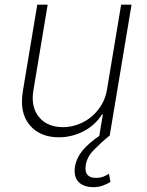

<svg xmlns="http://www.w3.org/2000/svg" viewBox="-20 -565 612 800"><path d="M75.3 -185.7 135.3 -545.5H178.6L119 -187.5Q108 -119.3 142.4 -77.4Q177.2 -35.2 242.5 -35.2Q274.1 -35.2 304.7 -46.3Q335.2 -57.5 360.3 -78.1Q385.3 -98.7 402.9 -128Q420.5 -157.3 426.1 -193.5L484.7 -545.5H528.1L437.1 0H436.8Q416.5 16.3 400.4 31.2Q384.2 46.2 369.7 61.1Q342 89.8 337 124.6Q330.3 176.1 379.3 176.1Q397.4 176.1 409.8 171.3Q422.2 166.5 433.9 159.1L440.3 192.8Q424.4 202.8 407.1 208.8Q389.9 214.8 368.6 214.8Q349.1 214.8 333.3 209.3Q317.5 203.8 307.2 193Q296.9 182.2 293 165.8Q289.1 149.5 292.6 128.2Q298.7 92.7 324.2 61.8Q349.8 30.9 395.6 0H393.8L408.7 -88.4H404.8Q391 -65.7 371.1 -47.8Q351.2 -29.8 327.8 -17.8Q304.3 -5.7 278.2 0.7Q252.1 7.1 225.9 7.1Q145.6 7.1 103 -44.7Q60.4 -96.2 75.3 -185.7Z"/></svg>

Font: Inter P Extra Light
Style: Italic
Weight: 200
Italic angle: 9.39999°
Designer: Rasmus Andersson
Foundry: rsms
Version: Version 3.018;git-588b23468